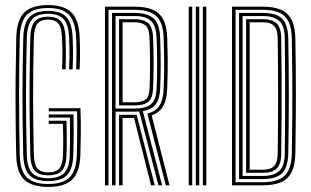

<svg xmlns="http://www.w3.org/2000/svg" viewBox="-20 -722 1213 748"><path d="M167.8 6.2Q105.4 6.2 75.1 -21.4Q44.9 -49 43.2 -117.3Q41.3 -196.8 40.8 -271.1Q40.2 -345.3 40.8 -420.1Q41.5 -495 43.4 -575.7Q45.2 -643.9 74.4 -673.1Q103.5 -702.2 167.5 -702.2Q228.9 -702.2 258 -673.9Q287 -645.7 290.3 -579.1Q291.3 -555.9 291.6 -534.8Q291.9 -513.7 291.6 -493.4Q291.3 -473 290.3 -451.8H276.5Q278 -484.7 278 -515.5Q278 -546.4 276.5 -578.3Q273.6 -637 249.1 -663.9Q224.6 -690.8 167.5 -690.8Q110.1 -690.8 84.4 -664.1Q58.7 -637.3 56.9 -574.1Q55.7 -524.5 55.1 -469.9Q54.4 -415.3 54.3 -357.3Q54.2 -299.4 54.9 -239.2Q55.5 -179 56.9 -117.7Q58.6 -55.6 85 -30.4Q111.5 -5.2 167.8 -5.2Q224.4 -5.2 250.8 -30.7Q277.2 -56.3 279.3 -118Q280.4 -151.8 280.7 -182.6Q281 -213.3 280.9 -240Q280.8 -266.7 280.1 -288.2H169.9V-300.4H293.4Q294.3 -279.6 294.7 -252.3Q295 -224.9 294.7 -191.3Q294.4 -157.7 293 -117.3Q290.6 -50.9 261.3 -22.3Q232 6.2 167.8 6.2ZM167.8 -16.5Q116.4 -16.5 94.3 -40.2Q72.2 -63.9 70.6 -118.4Q69.1 -177.2 68.3 -233Q67.5 -288.7 67.5 -344Q67.5 -399.2 68.3 -456.3Q69.1 -513.3 70.7 -574.7Q72.3 -632.6 95.2 -656Q118.1 -679.5 167.5 -679.5Q216.2 -679.5 238.2 -656Q260.2 -632.6 262.9 -577.7Q264.1 -554.1 264.3 -533.5Q264.6 -512.9 264.2 -493.1Q263.9 -473.4 262.9 -451.8H249.1Q250.1 -474.6 250.5 -494.6Q250.9 -514.5 250.5 -534.5Q250.1 -554.5 249.1 -577Q246.9 -626.5 227.8 -647.4Q208.7 -668.3 167.5 -668.3Q123.3 -668.3 104.6 -646.1Q86 -623.9 84.4 -574.2Q82.9 -513.5 82.1 -457.2Q81.3 -401 81.3 -346.2Q81.3 -291.5 82.1 -235.5Q82.8 -179.4 84.4 -118.9Q85.7 -69.2 105.1 -48.4Q124.4 -27.7 167.8 -27.7Q209.8 -27.7 230.1 -47.8Q250.4 -68 251.8 -119Q252.5 -144.6 252.6 -171.4Q252.8 -198.2 252.7 -222.4Q252.7 -246.6 252.2 -263.8H169.9V-276H266.3Q267.2 -247.6 267.1 -209.3Q267.1 -171.1 265.5 -118.5Q263.7 -63 241 -39.8Q218.2 -16.5 167.8 -16.5ZM167.8 -39.1Q130.8 -39.1 115 -57.3Q99.3 -75.6 98.1 -119.2Q96.5 -186.4 95.6 -257.6Q94.8 -328.8 95.3 -407.1Q95.9 -485.3 98.1 -573.8Q99.4 -620.7 116 -638.8Q132.6 -656.9 167.5 -656.9Q202.1 -656.9 217.7 -638.6Q233.3 -620.4 235.4 -576.8Q236.6 -546.1 236.7 -515.5Q236.8 -484.8 235.4 -451.8H221.8Q222.8 -473.8 223 -493.8Q223.3 -513.7 223 -533.9Q222.6 -554 221.6 -576.2Q219.7 -615.9 206.8 -630.7Q194 -645.5 167.5 -645.5Q137.7 -645.5 125.4 -629.3Q113.1 -613 111.9 -573.4Q110.4 -508.8 109.6 -450.5Q108.8 -392.1 108.9 -337.3Q109 -282.5 109.8 -228.6Q110.5 -174.8 111.9 -119.2Q112.8 -81 125.7 -65.7Q138.6 -50.5 167.8 -50.5Q198.7 -50.5 211.5 -66.2Q224.2 -81.9 225.5 -119.6Q226.3 -146.8 226.3 -169Q226.2 -191.1 225.8 -208.8Q225.5 -226.4 225 -239.5H169.9V-251.6H239.2Q239.7 -229.8 240 -196Q240.4 -162.2 239.2 -119.2Q237.8 -75.2 221.3 -57.1Q204.9 -39.1 167.8 -39.1Z M388.9 0V-696H505.7Q544.7 -696 572.1 -685.4Q599.6 -674.8 614.6 -648.5Q629.7 -622.1 631.4 -574.8Q633 -535.1 633.3 -502.7Q633.7 -470.3 633.2 -439.9Q632.8 -409.5 631.4 -375.8Q629.6 -332.1 615.3 -307.9Q601 -283.6 570.9 -272L640.4 0H626L554.1 -279.5Q586.5 -287.8 601.2 -310.5Q615.9 -333.3 617.6 -375.9Q619.2 -411.2 619.6 -442.5Q619.9 -473.8 619.4 -505.7Q619 -537.6 617.6 -574.4Q616.2 -617.5 602.7 -641.2Q589.2 -664.8 564.8 -674.3Q540.4 -683.8 505.7 -683.8H402.7V0ZM443.9 0V-274.8H491.4Q496.8 -274.8 502 -274.9Q507.2 -275 512.3 -275.2L582.9 0H568.4L502.1 -262.8Q499.6 -262.6 497.1 -262.6Q494.5 -262.6 491.8 -262.6H457.7V0ZM416.4 0V-671.6H505.7Q551 -671.6 576.4 -652Q601.7 -632.4 603.9 -574Q606.1 -515 606 -469Q606 -423.1 603.9 -376.7Q602.1 -335.8 586.6 -315.5Q571.1 -295.1 536.4 -289L611.6 0H597.3L522.5 -287.7Q518.7 -287.4 514.5 -287.2Q510.3 -287 505.2 -287H430.2V0ZM430.2 -299.2H505.2Q546.9 -299.2 567.6 -315.7Q588.4 -332.2 590.1 -377.3Q592.4 -428.2 592.3 -473.7Q592.2 -519.1 590.1 -573.6Q588.3 -621.8 568.2 -640.6Q548 -659.5 505.7 -659.5H430.2ZM443.9 -311.3V-647.3H505.7Q538.7 -647.3 556.8 -632.3Q574.8 -617.3 576.4 -574.4Q578.8 -514.2 578.5 -469.5Q578.2 -424.8 576.4 -377.7Q574.7 -338.7 557.2 -325Q539.7 -311.3 505.2 -311.3ZM457.7 -323.5H505.2Q533 -323.5 547.3 -334.5Q561.6 -345.4 562.8 -379.1Q564.5 -424.3 564.4 -473Q564.3 -521.8 562.6 -572.4Q561.5 -610.5 547.1 -622.8Q532.6 -635.2 505.7 -635.2H457.7Z M770.2 0V-696H784V0ZM715.2 0V-696H728.9V0ZM742.7 0V-696H756.4V0Z M883.9 0V-696H1005.1Q1046.2 -696 1073.7 -684.4Q1101.3 -672.9 1115.6 -645.6Q1130 -618.3 1130.7 -570.8Q1131.7 -514.2 1132.2 -459.8Q1132.7 -405.4 1132.7 -351.3Q1132.7 -297.2 1132.2 -241.2Q1131.7 -185.3 1130.7 -125.6Q1130 -76.6 1115 -49.4Q1100.1 -22.1 1072.2 -11Q1044.2 0 1004.5 0ZM897.7 -12.2H1004.5Q1040.3 -12.2 1065.1 -22.2Q1089.8 -32.2 1103 -57Q1116.3 -81.7 1116.9 -125.9Q1118.4 -202.9 1118.8 -274.6Q1119.2 -346.3 1118.8 -418.9Q1118.4 -491.4 1116.9 -570.5Q1116.3 -614.6 1103.3 -639.3Q1090.2 -664 1065.6 -673.9Q1041 -683.8 1005.1 -683.8H897.7ZM911.4 -24.4V-671.6H1005.1Q1036.4 -671.6 1058 -663Q1079.6 -654.3 1091.1 -632.3Q1102.5 -610.2 1103.2 -570.4Q1104.2 -512.7 1104.7 -458.1Q1105.2 -403.5 1105.2 -349.6Q1105.2 -295.8 1104.7 -240.4Q1104.2 -185.1 1103.2 -126Q1102 -67.7 1077.9 -46Q1053.7 -24.4 1004.5 -24.4ZM925.2 -36.5H1004.5Q1044 -36.5 1066.5 -54.6Q1089 -72.6 1089.4 -125.6Q1090.5 -204.6 1090.8 -275.5Q1091.1 -346.4 1090.8 -418.1Q1090.5 -489.7 1089.4 -570.8Q1089 -623 1067.1 -641.3Q1045.2 -659.5 1005.1 -659.5H925.2ZM938.9 -48.7V-647.3H1005.1Q1038.3 -647.3 1056.8 -631.9Q1075.2 -616.5 1075.7 -570.8Q1076.7 -492.8 1077.1 -421.1Q1077.4 -349.4 1077.1 -277.3Q1076.8 -205.2 1075.7 -125.6Q1075.2 -80.4 1057.1 -64.5Q1038.9 -48.7 1004.5 -48.7ZM952.7 -60.8H1004.5Q1033.8 -60.8 1047.6 -74.9Q1061.5 -89 1061.9 -125.6Q1062.5 -187.2 1063 -242Q1063.4 -296.9 1063.4 -349.5Q1063.4 -402.1 1063 -456.3Q1062.5 -510.6 1061.9 -570.9Q1061.5 -607.7 1047.5 -621.4Q1033.6 -635.2 1005.1 -635.2H952.7Z"/></svg>

Font: Big Shoulders Inline Display SC Thin
Style: Regular
Weight: 100
Designer: Patric King
Foundry: XO Type Co
Version: Version 2.002